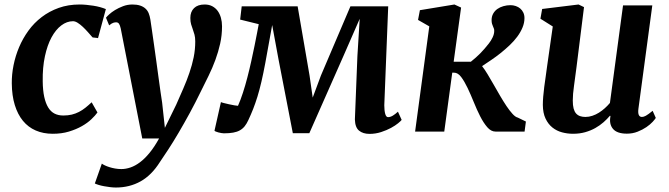

<svg xmlns="http://www.w3.org/2000/svg" viewBox="-20 -588 2988 858"><path d="M215.8 9.8Q173.3 9.8 139.6 -4.9Q106 -19.5 82.5 -48.1Q59.1 -76.7 46.1 -118.7Q33.2 -160.6 32.7 -215.3Q32.2 -254.9 40.5 -296.4Q48.8 -337.9 65.4 -377.2Q82 -416.5 107.2 -451.2Q132.3 -485.8 166.3 -511.7Q200.2 -537.6 242.4 -552.7Q284.7 -567.9 335.9 -567.9Q350.1 -567.9 365.7 -566.4Q381.3 -564.9 397 -562.5Q412.6 -560.1 427 -556.2Q441.4 -552.2 453.1 -547.4L418 -417.5Q417.5 -418 413.8 -418.5Q410.2 -418.9 405.8 -419.4Q401.4 -419.9 397.7 -420.2Q394 -420.4 393.6 -420.9Q384.3 -431.6 373 -444.3Q361.8 -457 350.1 -468Q338.4 -479 327.1 -486.1Q315.9 -493.2 306.2 -493.2Q278.8 -493.2 253.9 -474.4Q229 -455.6 210.2 -420.9Q191.4 -386.2 180.7 -336.4Q169.9 -286.6 170.9 -224.6Q171.4 -184.1 177.7 -155Q184.1 -126 195.6 -107.4Q207 -88.9 223.9 -80.3Q240.7 -71.8 262.7 -71.8Q283.7 -71.8 300.8 -75.9Q317.9 -80.1 333 -87.9Q348.1 -95.7 361.8 -106.7Q375.5 -117.7 389.6 -130.9L415.5 -85.4Q405.8 -71.8 388.4 -55.2Q371.1 -38.6 345.7 -24.2Q320.3 -9.8 287.8 0Q255.4 9.8 215.8 9.8Z M435.1 143.1Q439.9 147 448.7 151.1Q457.5 155.3 469 158.9Q480.5 162.6 494.1 165Q507.8 167.5 522.5 167.5Q542 167.5 563 160.4Q584 153.3 605.5 137.2Q627 121.1 648.4 95Q669.9 68.8 690.9 30.8H615.7L519.5 -460.9Q516.1 -476.1 511.5 -482.2Q506.8 -488.3 499 -488.3Q493.2 -488.3 486.1 -486.1Q479 -483.9 467.8 -474.6L453.6 -508.8Q457 -513.7 467.5 -523.4Q478 -533.2 493.9 -543Q509.8 -552.7 529.8 -560.3Q549.8 -567.9 571.8 -567.9Q591.8 -567.9 606 -563.2Q620.1 -558.6 629.6 -550Q639.2 -541.5 644.3 -529.1Q649.4 -516.6 651.9 -501Q654.8 -482.9 658.9 -453.4Q663.1 -423.8 668.2 -388.4Q673.3 -353 678.5 -314.7Q683.6 -276.4 688.5 -241.2Q693.4 -206.1 697.5 -176.5Q701.7 -147 704.6 -128.9L716.8 -16.6L767.6 -120.6Q783.7 -157.2 799.1 -192.4Q814.5 -227.5 826.4 -262.5Q838.4 -297.4 845.5 -332Q852.5 -366.7 852.5 -402.8Q852.5 -420.9 849.1 -433.3Q845.7 -445.8 841.6 -456.8Q837.4 -467.8 834 -479.5Q830.6 -491.2 830.6 -507.8Q830.6 -535.6 847.2 -551.8Q863.8 -567.9 894.5 -567.9Q914.1 -567.9 928.7 -560.1Q943.4 -552.2 952.9 -539.1Q962.4 -525.9 967.3 -508.3Q972.2 -490.7 972.2 -470.7Q972.2 -430.2 963.9 -393.1Q955.6 -356 942.4 -320.1Q929.2 -284.2 912.1 -249.3Q895 -214.4 877.4 -179.2Q854 -130.9 828.4 -83.7Q802.7 -36.6 778.3 4.9Q753.9 46.4 731.9 80.1Q710 113.8 694.8 135.7Q657.7 194.8 608.4 222.4Q559.1 250 498 250Q486.3 250 472.2 248.3Q458 246.6 444.8 244.1Q431.6 241.7 420.7 238.3Q409.7 234.9 403.8 231.9L435.1 143.1Z M980.5 7.8Q976.1 7.8 969.2 6.6Q962.4 5.4 955.8 3.7Q949.2 2 944.1 -0.2Q939 -2.4 938.5 -3.9L967.3 -131.8Q969.2 -130.4 979.7 -127.7Q990.2 -125 1003.2 -122.1Q1016.1 -119.1 1027.8 -117.2Q1039.6 -115.2 1043.5 -115.2Q1054.7 -140.1 1065.4 -173.1Q1076.2 -206.1 1085.4 -241.9Q1094.7 -277.8 1102.8 -314.5Q1110.8 -351.1 1117.4 -383.1Q1124 -415 1128.7 -440.4Q1133.3 -465.8 1136.2 -480L1053.2 -500.5L1060.1 -559.6H1310.1L1363.3 -250.5L1377.4 -151.9L1414.1 -250.5L1545.9 -559.6H1714.8L1697.3 -117.7Q1697.3 -94.2 1701.4 -79.3Q1705.6 -64.5 1713.9 -64.5Q1724.1 -64.5 1735.1 -71Q1746.1 -77.6 1758.3 -88.9L1774.9 -52.2Q1772 -47.9 1759.3 -37.4Q1746.6 -26.9 1727.3 -16.4Q1708 -5.9 1683.1 2.2Q1658.2 10.3 1631.3 10.3Q1602.1 10.3 1584.5 -4.2Q1566.9 -18.6 1565.9 -54.2L1577.1 -336.4L1587.4 -503.9L1514.6 -337.4L1362.3 7.3H1288.6L1224.6 -322.8L1196.3 -476.1L1165.5 -306.2Q1156.7 -259.3 1148.2 -222.7Q1139.6 -186 1130.4 -156Q1121.1 -126 1111.1 -100.6Q1101.1 -75.2 1089.8 -51.3Q1082.5 -35.2 1073.5 -23.9Q1064.5 -12.7 1052 -5.6Q1039.6 1.5 1022.2 4.6Q1004.9 7.8 980.5 7.8Z M1898.4 -470.2 1848.1 -499 1856.4 -542.5 2010.7 -567.9 2040.5 -554.2 2007.3 -312H2084Q2107.4 -330.6 2126.2 -349.6Q2145 -368.7 2164.1 -393.1Q2174.3 -405.8 2181.4 -420.9Q2188.5 -436 2188.5 -449.2Q2189 -455.6 2187 -460.4Q2185.1 -465.3 2182.9 -470.5Q2180.7 -475.6 2178.7 -481.9Q2176.8 -488.3 2176.8 -498Q2176.8 -514.2 2183.8 -526.9Q2190.9 -539.6 2202.6 -547.9Q2214.4 -556.2 2229.7 -560.5Q2245.1 -564.9 2261.2 -564.9Q2273.4 -564.9 2284.9 -561Q2296.4 -557.1 2304.9 -549.8Q2313.5 -542.5 2318.6 -531.7Q2323.7 -521 2323.7 -507.3Q2323.7 -485.8 2314.9 -464.8Q2306.2 -443.8 2291.7 -424.3Q2277.3 -404.8 2258.1 -386.5Q2238.8 -368.2 2217.8 -351.3Q2196.8 -334.5 2175 -319.8Q2153.3 -305.2 2134.3 -292.5Q2145.5 -278.3 2158.7 -256.6Q2171.9 -234.9 2186 -210Q2200.2 -185.1 2214.8 -159.9Q2229.5 -134.8 2243.4 -114Q2257.3 -93.3 2270.3 -79.1Q2283.2 -64.9 2293.9 -62.5L2330.1 -44.9L2324.2 0H2194.3Q2174.3 0 2157.5 -19.5Q2140.6 -39.1 2125.7 -68.4Q2110.8 -97.7 2097.2 -131.6Q2083.5 -165.5 2069.6 -194.8Q2055.7 -224.1 2041 -243.7Q2026.4 -263.2 2009.3 -263.2H2001L1965.3 0H1835Z M2405.8 -119.1Q2405.8 -135.7 2407.5 -156.5Q2409.2 -177.2 2412.1 -199.7Q2415 -222.2 2418.5 -245.6Q2421.9 -269 2424.8 -291.5L2450.2 -469.7L2395 -504.4L2402.8 -547.9L2565.4 -567.9L2589.8 -556.2L2556.2 -287.6Q2550.8 -243.7 2545.2 -205.3Q2539.6 -167 2539.6 -138.7Q2539.6 -117.7 2543.2 -103.5Q2546.9 -89.4 2554.2 -81.1Q2561.5 -72.8 2572 -69.1Q2582.5 -65.4 2596.2 -65.4Q2611.8 -65.4 2627.2 -70.6Q2642.6 -75.7 2656.5 -84.5Q2670.4 -93.3 2682.9 -104.5Q2695.3 -115.7 2705.6 -127.9L2764.2 -564H2895L2833 -102.5Q2828.1 -65.4 2848.6 -65.4Q2852.5 -65.4 2856.7 -66.7Q2860.8 -67.9 2866.2 -70.8Q2871.6 -73.7 2878.9 -79.1Q2886.2 -84.5 2896.5 -92.8L2910.6 -61Q2907.2 -55.2 2896.5 -43.5Q2885.7 -31.7 2868.7 -20Q2851.6 -8.3 2829.3 0.5Q2807.1 9.3 2781.2 9.3Q2737.3 9.3 2719.2 -12.2Q2701.2 -33.7 2708 -68.4L2706.1 -71.3Q2693.4 -56.2 2677 -41.7Q2660.6 -27.3 2640.4 -15.9Q2620.1 -4.4 2595.2 2.7Q2570.3 9.8 2540.5 9.8Q2515.6 9.8 2491.7 3.4Q2467.8 -2.9 2448.7 -18.1Q2429.7 -33.2 2418 -57.9Q2406.2 -82.5 2405.8 -119.1Z"/></svg>

Font: Merriweather Bold
Style: Italic
Weight: 700
Italic angle: -7°
Designer: Eben Sorkin ( eben@eyebytes.com )
Foundry: Eben Sorkin ( eben@eyebytes.com )
Version: Version 1.5; ttfautohint (v0.97) -l 13 -r 13 -G 200 -x 24 -f